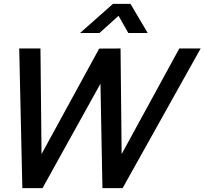

<svg xmlns="http://www.w3.org/2000/svg" viewBox="-20 -970 1055 990"><path d="M393.1 -800H493.1L591.3 -888.5L641.6 -800H741.6L652.8 -950H562.3ZM95.2 0H199.2L498 -538.5L508.2 0H612.2L1014.6 -720H904.6L607.2 -175.5L601.6 -720L491.5 -719.5L194.2 -175.5L188.6 -720H79.1Z"/></svg>

Font: Manrope
Style: SemiBoldItalic
Weight: 600
Italic angle: -15°
Designer: Mikhail Sharanda
Foundry: Mikhail Sharanda
Version: Version 4.502;hotconv 1.0.109;makeotfexe 2.5.65596